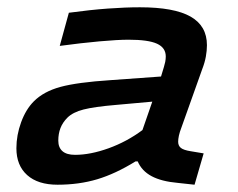

<svg xmlns="http://www.w3.org/2000/svg" viewBox="-20 -500 654 527"><path d="M535 -310 478 -150Q473 -137 471 -127.5Q469 -118 469 -111Q469 -100 476.5 -94Q484 -88 503 -85L539 -79L514 7L468 2Q423 -2 396 -16.5Q369 -31 358 -57H352Q297 -23 247 -8Q197 7 138 7Q84 7 54.5 -19.5Q25 -46 25 -93Q25 -129 38 -164.5Q51 -200 73 -222Q100 -249 146 -261.5Q192 -274 283 -280L422 -290Q432 -322 433.5 -330Q435 -338 435 -345Q435 -369 411 -380Q387 -391 333 -391Q303 -391 253 -386.5Q203 -382 144 -374L169 -465Q228 -473 276 -476.5Q324 -480 364 -480Q458 -480 503 -454.5Q548 -429 548 -376Q548 -361 545 -344.5Q542 -328 535 -310ZM140 -114Q140 -95 151.5 -85Q163 -75 186 -75Q228 -75 278 -93Q328 -111 371 -143L398 -221L298 -212Q239 -207 209.5 -199.5Q180 -192 165 -177Q152 -164 146 -148.5Q140 -133 140 -114Z"/></svg>

Font: Intel One Mono Medium
Style: Italic
Weight: 500
Italic angle: -16°
Monospace: yes
Designer: Fred Shallcrass
Foundry: Frere-Jones Type LLC
Version: Version 1.400;hotconv 1.1.0;makeotfexe 2.6.0;FJTRelease1.4